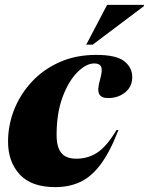

<svg xmlns="http://www.w3.org/2000/svg" viewBox="-20 -752 610 787"><path d="M366.5 -492Q333.5 -492 297.5 -456.2Q261.5 -420.5 236.8 -354.8Q212 -289 212 -198.5Q212 -149.5 231 -125.5Q250 -101.5 293.5 -101.5Q340.5 -101.5 378.8 -126.5Q417 -151.5 457.5 -219H465.5Q430.5 -128.5 392 -77.5Q353.5 -26.5 308.2 -5.8Q263 15 206.5 15Q108.5 15 60.8 -37Q13 -89 13 -171Q13 -239.5 38.2 -303Q63.5 -366.5 110.8 -417.2Q158 -468 224.8 -497.5Q291.5 -527 374 -527Q456.5 -527 489.2 -501.2Q522 -475.5 522 -436Q522 -397 493.2 -373.5Q464.5 -350 423 -350Q395 -350 386.5 -366.8Q378 -383.5 389.5 -423.5Q401 -463.5 394.8 -477.8Q388.5 -492 366.5 -492ZM333.5 -569 419 -732H570V-727L360 -569Z"/></svg>

Font: Newsreader Display ExtraBold
Style: Italic
Weight: 800
Italic angle: -17°
Designer: Hugues Gentile
Foundry: Production Type
Version: Version 1.001